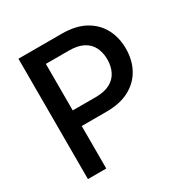

<svg xmlns="http://www.w3.org/2000/svg" viewBox="-167 -866 972 1005"><g transform="rotate(-30 319.5 -364.0)"><path d="M79.1 0V-727.5H340.3Q424.3 -727.5 480.2 -696.8Q536.1 -666 564.5 -613Q592.8 -560.1 592.8 -492.2Q592.8 -424.8 564.2 -371.6Q535.6 -318.4 479.5 -287.6Q423.3 -256.8 339.4 -256.8H157.7V-351.1H329.6Q382.3 -351.1 415.8 -369.4Q449.2 -387.7 464.8 -419.7Q480.5 -451.7 480.5 -492.2Q480.5 -533.2 464.8 -564.9Q449.2 -596.7 415.8 -614.5Q382.3 -632.3 329.1 -632.3H189.9V0Z"/></g></svg>

Font: Inter 16pt Medium
Style: Regular
Weight: 500
Version: Version 4.001;git-66647c0bb